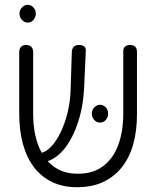

<svg xmlns="http://www.w3.org/2000/svg" viewBox="-20 -767 650 799"><path d="M301 12Q242 12 197 -9.5Q152 -31 121.5 -71Q91 -111 75.5 -167.5Q60 -224 60 -294V-551Q60 -560 63.5 -566.5Q67 -573 73.5 -576.5Q80 -580 89 -580Q98 -580 104.5 -576.5Q111 -573 114.5 -566.5Q118 -560 118 -550V-294Q118 -219 139 -163Q160 -107 201.5 -75.5Q243 -44 304 -44Q367 -44 409 -75.5Q451 -107 472 -163.5Q493 -220 493 -295V-557Q493 -564 496.5 -569Q500 -574 506.5 -577Q513 -580 522 -580Q531 -580 537.5 -576.5Q544 -573 547 -566.5Q550 -560 550 -550V-292Q550 -223 534.5 -167Q519 -111 487 -71Q455 -31 409 -9.5Q363 12 301 12ZM139 -92 119 -129H137Q164 -129 188 -152Q212 -175 231 -213.5Q250 -252 261.5 -299.5Q273 -347 274 -397L279 -554Q280 -562 283.5 -568Q287 -574 293.5 -577Q300 -580 309 -580Q319 -580 325.5 -577Q332 -574 335 -568.5Q338 -563 337 -555L330 -401Q327 -338 312 -282.5Q297 -227 272.5 -184Q248 -141 216 -116.5Q184 -92 149 -92ZM396 -257Q382 -257 372 -268Q362 -279 362 -295Q362 -309 372.5 -320Q383 -331 396 -331Q410 -331 420 -320.5Q430 -310 430 -295Q430 -279 420.5 -268Q411 -257 396 -257ZM95 -673Q82 -673 71.5 -684Q61 -695 61 -711Q61 -725 71.5 -736Q82 -747 95 -747Q109 -747 119 -736Q129 -725 129 -711Q129 -695 119 -684Q109 -673 95 -673Z"/></svg>

Font: Fredoka SemiCondensed Light
Style: Regular
Weight: 300
Width: 4
Designer: Ben Nathan
Foundry: Milena B. Brandão, Ben Nathan
Version: Version 2.001